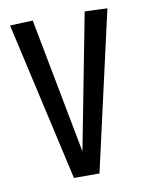

<svg xmlns="http://www.w3.org/2000/svg" viewBox="-67 -587 482 637"><g transform="rotate(-10 174.0 -269.0)"><path d="M131 0 10 -535 87 -538 174 -82 262 -538 338 -535 217 0Z"/></g></svg>

Font: Georama Condensed
Style: Regular
Weight: 400
Width: 3
Designer: Jean-Baptiste Levee
Foundry: Production Type
Version: Version 1.000